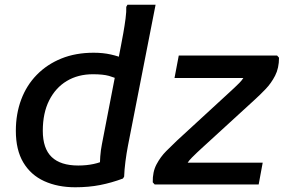

<svg xmlns="http://www.w3.org/2000/svg" viewBox="-20 -780 1201 812"><path d="M481 -443Q466 -452 441 -459Q416 -466 373 -466Q310 -466 262.5 -437.5Q215 -409 188 -355.5Q161 -302 161 -227Q161 -152 198.5 -116Q236 -80 311 -80Q346 -80 376 -86.5Q406 -93 426 -104L403 -70Q402 -92 404 -118.5Q406 -145 411 -170L492 -589Q496 -609 501.5 -640Q507 -671 511 -701.5Q515 -732 514 -751L519 -760H638L521 -163Q515 -132 510.5 -97Q506 -62 505 -33L500 -25Q452 -7 403.5 2.5Q355 12 298 12Q224 12 167 -14Q110 -40 78.5 -93Q47 -146 47 -227Q47 -298 69.5 -358.5Q92 -419 135.5 -463.5Q179 -508 239.5 -532.5Q300 -557 376 -557Q416 -557 449 -549.5Q482 -542 500 -533ZM718 -450 736 -545H1152L1160 -536Q1160 -492 1143.5 -460Q1127 -428 1103.5 -403.5Q1080 -379 1058 -359L834 -154Q814 -136 791.5 -113.5Q769 -91 764 -71L734 -92H1091L1074 0H634L626 -9Q625 -53 642 -85Q659 -117 683 -141Q707 -165 728 -185L952 -391Q973 -410 992.5 -429.5Q1012 -449 1022 -475L1050 -450Z"/></svg>

Font: Kufam Medium
Style: Italic
Weight: 500
Italic angle: -11°
Designer: Artur Schmal
Foundry: Original Type
Version: Version 1.301; ttfautohint (v1.8.3)